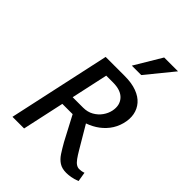

<svg xmlns="http://www.w3.org/2000/svg" viewBox="-257 -1032 1167 1167"><g transform="rotate(45 326.5 -448.5)"><path d="M57 0 200 -658H364Q424 -658 467 -642Q510 -626 534.5 -597.5Q559 -569 566 -532Q573 -495 562 -452Q550 -407 523.5 -373Q497 -339 460.5 -316Q424 -293 382 -281.5Q340 -270 295 -270H154L170 -343H321Q359 -343 388 -359.5Q417 -376 435.5 -402Q454 -428 460 -457Q471 -511 440 -545.5Q409 -580 341 -580H283L157 0ZM528 10Q492 10 468 -5.5Q444 -21 426 -48.5Q408 -76 387 -113L291 -295L379 -325L486 -144Q503 -115 516.5 -96.5Q530 -78 542.5 -70Q555 -62 568 -62Q575 -62 585.5 -63.5Q596 -65 607 -69L617 -8Q589 3 567.5 6.5Q546 10 528 10ZM350 -733 454 -907H573L431 -733Z"/></g></svg>

Font: Ysabeau SemiBold
Style: Italic
Weight: 600
Italic angle: -12°
Designer: Christian Thalmann (Catharsis Fonts)
Version: Version 2.002